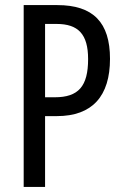

<svg xmlns="http://www.w3.org/2000/svg" viewBox="-20 -734 483 754"><path d="M205 -714H73V0H157V-278H203C343 -278 412 -357 412 -503C412 -646 346 -714 205 -714ZM202 -640C287 -640 326 -600 326 -502C326 -395 288 -352 195 -352H157V-640Z"/></svg>

Font: Noto Sans Sinhala ExtraCondensed
Style: Regular
Weight: 400
Width: 2
Designer: Jelle Bosma - Monotype Design Team
Foundry: Monotype Imaging Inc.
Version: Version 2.006